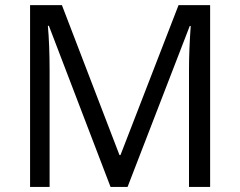

<svg xmlns="http://www.w3.org/2000/svg" viewBox="-20 -734 943 754"><path d="M414.1 0 171.9 -632.8H168Q174.8 -557.6 174.8 -454.1V0H98.1V-713.9H223.1L449.2 -125H453.1L681.2 -713.9H805.2V0H722.2V-460Q722.2 -539.1 729 -631.8H725.1L481 0Z"/></svg>

Font: f0_46825 
Style: Regular
Weight: 400
Foundry: Ascender Corporation
Version: Version 1.10